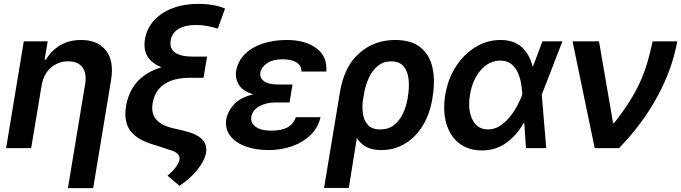

<svg xmlns="http://www.w3.org/2000/svg" viewBox="-20 -757 3480 981"><path d="M192.4 -319.3 139.2 0H11.2L101.6 -545.9H223.6L208 -452.6H215.3Q241.7 -498.5 287.6 -525.6Q333.5 -552.7 394.5 -552.7Q479 -552.7 521.2 -499.3Q563.5 -445.8 547.4 -347.2L456.1 204.1H327.1L415 -327.1Q424.3 -381.8 401.4 -412.8Q378.4 -443.8 328.1 -443.8Q277.8 -443.8 240 -411.1Q202.1 -378.4 192.4 -319.3Z M1129.9 -713.4 1092.8 -610.8Q1030.8 -629.9 981.9 -629.4Q925.8 -629.4 892.1 -609.1Q858.4 -588.9 852.1 -550.3Q845.2 -509.3 874.3 -488.5Q903.3 -467.8 963.9 -467.8H1038.1L1032.2 -433.6L1025.4 -392.1L1020 -359.4H948.7Q867.2 -359.4 818.6 -326.2Q770 -293 759.8 -228.5Q743.2 -130.9 861.3 -102.5L916.5 -89.8Q985.8 -73.2 1012.7 -45.2Q1039.6 -17.1 1032.7 23.9Q1024.4 66.4 987.1 112.1Q949.7 157.7 897 192.4L835.9 140.6Q867.7 113.3 881.1 93Q894.5 72.8 897 58.6Q902.8 22.9 844.7 8.3L779.3 -13.7Q685.1 -38.6 647.9 -86.2Q610.8 -133.8 624 -214.8Q649.9 -366.7 805.7 -413.6Q703.6 -453.1 720.7 -557.1Q730 -611.8 766.8 -652.3Q803.7 -692.9 861.8 -715.1Q919.9 -737.3 993.7 -737.3Q1072.8 -737.3 1129.9 -713.4Z M1467.8 -285.2 1464.4 -263.7 1459.5 -233.4H1386.7Q1340.8 -233.4 1305.4 -214.1Q1270 -194.8 1264.2 -159.7Q1259.3 -129.9 1285.9 -109.6Q1312.5 -89.4 1365.7 -89.4Q1419.4 -89.4 1449.7 -106.7Q1480 -124 1491.7 -158.2H1617.7Q1605 -104 1566.4 -66.7Q1527.8 -29.3 1472.2 -9.8Q1416.5 9.8 1353 9.8Q1284.2 9.8 1232.7 -9.8Q1181.2 -29.3 1155 -64.7Q1128.9 -100.1 1136.2 -148.4Q1143.6 -188.5 1175.8 -223.9Q1208 -259.3 1274.4 -274.9Q1218.8 -291.5 1199.7 -325Q1180.7 -358.4 1186.5 -394Q1195.3 -444.3 1230.7 -480Q1266.1 -515.6 1321.8 -534.2Q1377.4 -552.7 1445.3 -552.7Q1540.5 -552.7 1597.2 -510Q1653.8 -467.3 1647 -391.6H1520.5Q1520.5 -421.9 1494.9 -438Q1469.2 -454.1 1423.8 -454.1Q1375 -454.1 1345.2 -434.3Q1315.4 -414.6 1310.1 -386.2Q1306.2 -358.4 1329.3 -341.8Q1352.5 -325.2 1401.9 -325.2H1474.6Z M1635.7 203.1 1716.8 -285.6Q1738.3 -417 1815.2 -484.9Q1892.1 -552.7 1999 -552.7Q2082.5 -552.7 2129.2 -514.4Q2175.8 -476.1 2189.9 -410.4Q2204.1 -344.7 2190.4 -262.7L2189 -252.9Q2176.3 -174.8 2140.4 -115.7Q2104.5 -56.6 2050 -23.4Q1995.6 9.8 1927.7 9.8Q1881.8 9.8 1851.8 -6.3Q1821.8 -22.5 1803.2 -51.8L1762.2 203.1ZM1834 -242.2Q1829.6 -209.5 1834.5 -175.5Q1839.4 -141.6 1859.9 -118.7Q1880.4 -95.7 1923.3 -95.7Q1965.3 -95.7 1993.7 -118.4Q2022 -141.1 2038.8 -177Q2055.7 -212.9 2062.5 -252.9L2064 -262.7Q2072.3 -312.5 2067.4 -353.5Q2062.5 -394.5 2041.3 -418.9Q2020 -443.4 1978.5 -443.4Q1938 -443.4 1909.7 -419.7Q1881.3 -396 1864 -357.9Q1846.7 -319.8 1839.8 -276.4Z M2440.9 11.7Q2372.1 11.2 2325.7 -25.1Q2279.3 -61.5 2260.5 -125.5Q2241.7 -189.5 2254.9 -272.5Q2269 -355.5 2310.3 -418.5Q2351.6 -481.4 2410.6 -517.1Q2469.7 -552.7 2537.1 -552.7Q2606.4 -552.7 2646.7 -515.4Q2687 -478 2700.7 -417.5H2703.1L2751.5 -545.9H2853.5L2748 -272.9L2771 0H2667.5L2658.7 -128.9H2655.8Q2622.1 -67.9 2568.4 -28.1Q2514.6 11.7 2440.9 11.7ZM2648.4 -272.9V-274.4Q2647.5 -300.8 2642.3 -330.8Q2637.2 -360.8 2625.2 -387.2Q2613.3 -413.6 2591.6 -430.4Q2569.8 -447.3 2536.1 -447.3Q2478.5 -447.3 2436.3 -398.4Q2394 -349.6 2381.3 -272.9Q2368.7 -196.3 2393.8 -146Q2418.9 -95.7 2473.1 -95.7Q2505.4 -95.7 2533 -113Q2560.5 -130.4 2583 -157.5Q2605.5 -184.6 2621.8 -215.1Q2638.2 -245.6 2647.9 -271.5Z M3018.6 0 2905.3 -545.9H3040.5L3112.3 -128.9H3118.2Q3165 -188.5 3197 -239.3Q3229 -290 3250.7 -338.4Q3272.5 -386.7 3287.4 -437.3Q3302.2 -487.8 3314.5 -545.9H3440.4Q3415 -404.3 3339.1 -264.2Q3263.2 -124 3142.6 0Z"/></svg>

Font: Inter Display Semi Bold
Style: Italic
Weight: 600
Italic angle: -9.39999°
Designer: Rasmus Andersson
Foundry: rsms
Version: Version 4.000;git-4fc901f